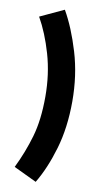

<svg xmlns="http://www.w3.org/2000/svg" viewBox="-101 -828 556 1024"><g transform="rotate(10 176.5 -315.5)"><path d="M46 91Q89 3 115.5 -88.5Q142 -180 142 -306Q142 -428 111 -535Q80 -642 35 -721L164 -781Q214 -694 251 -570.5Q288 -447 288 -306Q288 -164 254 -48.5Q220 67 170 150Z"/></g></svg>

Font: XXII Aven Bold
Style: Regular
Weight: 700
Designer: Lecter Johnson
Foundry: Doubletwo Studios
Version: Version 1.001